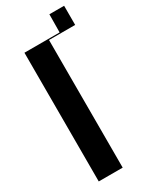

<svg xmlns="http://www.w3.org/2000/svg" viewBox="-205 -850 728 903"><g transform="rotate(-30 158.5 -398.5)"><path d="M45 -699H236L237 -797H317V-693H175V0H45Z"/></g></svg>

Font: Moniqa Black Display
Style: Regular
Weight: 900
Designer: Rajesh Rajput
Foundry: Rajesh Rajput
Version: Version 1.000